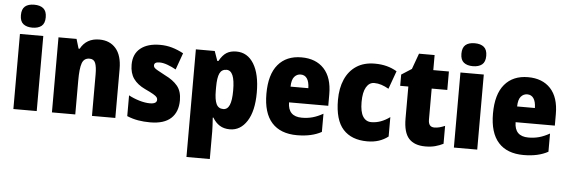

<svg xmlns="http://www.w3.org/2000/svg" viewBox="-58 -973 4173 1409"><g transform="rotate(5 2028.5 -268.0)"><path d="M142 -776Q186 -776 210 -756Q234 -736 234 -691Q234 -646 209.5 -626.5Q185 -607 142 -607Q100 -607 75.5 -626.5Q51 -646 51 -691Q51 -736 74.5 -756Q98 -776 142 -776ZM228 -553V0H56V-553Z M641 -563Q718 -563 762.5 -511.5Q807 -460 807 -360V0H635V-306Q635 -361 624 -389Q613 -417 581 -417Q540 -417 526 -378Q512 -339 512 -249V0H340V-553H473L494 -483H502Q545 -563 641 -563Z M1268 -170Q1268 -84 1217 -37Q1166 10 1064 10Q1017 10 975.5 3Q934 -4 893 -21V-174Q930 -154 972.5 -141.5Q1015 -129 1050 -129Q1101 -129 1101 -160Q1101 -170 1094.5 -178.5Q1088 -187 1067.5 -199Q1047 -211 1006 -230Q949 -257 920.5 -297.5Q892 -338 892 -400Q892 -479 944 -521Q996 -563 1088 -563Q1134 -563 1176 -551Q1218 -539 1261 -516L1217 -393Q1187 -410 1154.5 -422Q1122 -434 1095 -434Q1056 -434 1056 -409Q1056 -400 1062 -392.5Q1068 -385 1087 -374.5Q1106 -364 1145 -343Q1203 -315 1235.5 -276Q1268 -237 1268 -170Z M1650 -563Q1732 -563 1778.5 -487.5Q1825 -412 1825 -276Q1825 -140 1777 -65Q1729 10 1651 10Q1607 10 1576 -9.5Q1545 -29 1524 -65H1519Q1521 -34 1522.5 -9Q1524 16 1524 36V240H1352V-553H1491L1516 -482H1524Q1549 -527 1578 -545Q1607 -563 1650 -563ZM1590 -423Q1554 -423 1539 -391.5Q1524 -360 1524 -290V-264Q1524 -198 1539 -166Q1554 -134 1590 -134Q1621 -134 1636 -168.5Q1651 -203 1651 -275Q1651 -352 1635.5 -387.5Q1620 -423 1590 -423Z M2130 -562Q2236 -562 2296 -497.5Q2356 -433 2356 -310V-225H2067Q2068 -121 2170 -121Q2212 -121 2248.5 -131Q2285 -141 2326 -164V-30Q2254 10 2146 10Q2024 10 1960 -61Q1896 -132 1896 -274Q1896 -416 1957.5 -489Q2019 -562 2130 -562ZM2135 -436Q2107 -436 2088 -414Q2069 -392 2068 -341H2199Q2198 -388 2181.5 -412Q2165 -436 2135 -436Z M2663 10Q2547 10 2485 -58.5Q2423 -127 2423 -274Q2423 -361 2451.5 -426Q2480 -491 2535 -527Q2590 -563 2670 -563Q2718 -563 2758 -552.5Q2798 -542 2833 -521L2785 -388Q2757 -404 2731 -412.5Q2705 -421 2678 -421Q2641 -421 2619 -383.5Q2597 -346 2597 -274Q2597 -202 2619 -167.5Q2641 -133 2681 -133Q2750 -133 2817 -182V-39Q2786 -15 2748 -2.5Q2710 10 2663 10Z M3145 -134Q3164 -134 3183 -139Q3202 -144 3223 -153V-21Q3195 -7 3163.5 1.5Q3132 10 3091 10Q3010 10 2969.5 -34.5Q2929 -79 2929 -182V-417H2869V-500L2944 -548L2986 -664H3101V-553H3216V-417H3101V-188Q3101 -134 3145 -134Z M3387 -776Q3431 -776 3455 -756Q3479 -736 3479 -691Q3479 -646 3454.5 -626.5Q3430 -607 3387 -607Q3345 -607 3320.5 -626.5Q3296 -646 3296 -691Q3296 -736 3319.5 -756Q3343 -776 3387 -776ZM3473 -553V0H3301V-553Z M3799 -562Q3905 -562 3965 -497.5Q4025 -433 4025 -310V-225H3736Q3737 -121 3839 -121Q3881 -121 3917.5 -131Q3954 -141 3995 -164V-30Q3923 10 3815 10Q3693 10 3629 -61Q3565 -132 3565 -274Q3565 -416 3626.5 -489Q3688 -562 3799 -562ZM3804 -436Q3776 -436 3757 -414Q3738 -392 3737 -341H3868Q3867 -388 3850.5 -412Q3834 -436 3804 -436Z"/></g></svg>

Font: Noto Sans Bengali Condensed Black
Style: Regular
Weight: 900
Width: 3
Designer: Joana Ranito - Universal Thirst; Jelle Bosma - Monotype Design Team
Foundry: Universal Thirst ehf.
Version: Version 3.000; ttfautohint (v1.8.4.7-5d5b)